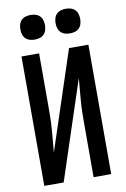

<svg xmlns="http://www.w3.org/2000/svg" viewBox="-102 -1014 705 1074"><g transform="rotate(-10 250.0 -477.5)"><path d="M60 0V-735H160V-441Q160 -408 159.5 -374.5Q159 -341 156.5 -307.5Q154 -274 151 -240.5Q148 -207 145 -174L330 -735H440V0H340V-294Q340 -327 340.5 -360.5Q341 -394 343.5 -427.5Q346 -461 349 -494.5Q352 -528 355 -561L170 0ZM350 -815Q336 -815 322 -819Q308 -823 298 -833Q288 -843 284 -857Q280 -871 280 -885Q280 -899 284 -913Q288 -927 298 -937Q308 -947 322 -951Q336 -955 350 -955Q364 -955 378 -951Q392 -947 402 -937Q412 -927 416 -913Q420 -899 420 -885Q420 -871 416 -857Q412 -843 402 -833Q392 -823 378 -819Q364 -815 350 -815ZM150 -815Q136 -815 122 -819Q108 -823 98 -833Q88 -843 84 -857Q80 -871 80 -885Q80 -899 84 -913Q88 -927 98 -937Q108 -947 122 -951Q136 -955 150 -955Q164 -955 178 -951Q192 -947 202 -937Q212 -927 216 -913Q220 -899 220 -885Q220 -871 216 -857Q212 -843 202 -833Q192 -823 178 -819Q164 -815 150 -815Z"/></g></svg>

Font: Iosevka Semibold
Style: Regular
Weight: 600
Monospace: yes
Designer: Belleve Invis
Foundry: Belleve Invis
Version: Version 33.2.3; ttfautohint (v1.8.4)